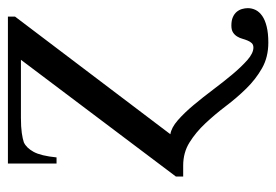

<svg xmlns="http://www.w3.org/2000/svg" viewBox="-128 -360 705 490"><g transform="rotate(-90 225.0 -114.5)"><path d="M127.9 -32.7Q144.5 -30.3 163.6 -13.7Q182.6 2.9 202.4 26.6Q222.2 50.3 242.2 76.9Q262.2 103.5 281.2 126.2Q300.3 148.9 317.6 164.1Q335 179.2 349.1 179.2Q356.4 179.2 360.4 175Q364.3 170.9 366.9 164.6Q369.6 158.2 371.6 151.1Q373.5 144 377.4 137.7Q381.3 131.3 387.7 127.2Q394 123 405.3 123Q418 123 426.5 126.7Q435.1 130.4 440.2 136.5Q445.3 142.6 447.5 150.1Q449.7 157.7 449.7 165Q449.7 175.3 445.1 184.8Q440.4 194.3 429.9 201.7Q419.4 209 402.6 213.1Q385.7 217.3 361.8 217.3Q324.7 217.3 296.4 201.2Q268.1 185.1 244.4 160.9Q220.7 136.7 199.5 108.6Q178.2 80.6 155.5 56.4Q132.8 32.2 106.9 16.1Q81.1 0 47.9 0H20V-18.6L317.9 -414.1H169.9Q146.5 -414.1 131.3 -411.9Q116.2 -409.7 107.4 -406.7Q93.3 -400.4 83 -381.8Q72.8 -363.3 68.8 -323.2H53.2V-447.3H428.2V-429.2Z"/></g></svg>

Font: Doulos SIL
Style: Regular
Weight: 400
Designer: Walt Agee, Victor Gaultney, Peter Martin, Debbi Hosken
Foundry: SIL International
Version: Version 4.110; 2011; Maintenance release